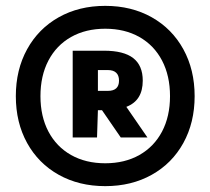

<svg xmlns="http://www.w3.org/2000/svg" viewBox="-20 -769 718 655"><path d="M644 -441Q644 -351 605.5 -281.2Q567 -211.5 497.8 -172.8Q428.5 -134 339 -134Q249.5 -134 180.2 -172.8Q111 -211.5 72.5 -281.2Q34 -351 34 -441Q34 -531 72.5 -601Q111 -671 180.2 -710Q249.5 -749 339 -749Q428.5 -749 497.8 -710Q567 -671 605.5 -601Q644 -531 644 -441ZM560 -441Q560 -510.5 532.8 -562.5Q505.5 -614.5 455.5 -642.8Q405.5 -671 339 -671Q272.5 -671 222.5 -642.8Q172.5 -614.5 145.2 -562.5Q118 -510.5 118 -441Q118 -372 145.2 -320.2Q172.5 -268.5 222.5 -240.2Q272.5 -212 339 -212Q405.5 -212 455.5 -240.2Q505.5 -268.5 532.8 -320.2Q560 -372 560 -441ZM411 -404.5 483 -300H392L328 -393H314L311 -300H228V-596H335Q402 -596 434.5 -570.8Q467 -545.5 467 -494Q467 -460 453.2 -437.8Q439.5 -415.5 411 -404.5ZM314 -459H348Q386 -459 386 -494Q386 -512 376.2 -521Q366.5 -530 348 -530H314Z"/></svg>

Font: Encode Sans Condensed Black
Style: Regular
Weight: 900
Width: 3
Designer: Multiple Designers
Foundry: Impallari Type
Version: Version 2.000